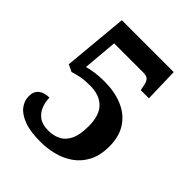

<svg xmlns="http://www.w3.org/2000/svg" viewBox="-202 -836 968 968"><g transform="rotate(45 282.5 -352.0)"><path d="M248 10Q173 10 128 -7.5Q83 -25 63 -52.5Q43 -80 43 -111Q43 -146 64.5 -163Q86 -180 122 -180Q122 -152 132.5 -123.5Q143 -95 167.5 -76.5Q192 -58 235 -58Q272 -58 301 -72.5Q330 -87 347 -121.5Q364 -156 364 -218Q364 -295 327.5 -331.5Q291 -368 224 -368Q184 -368 157.5 -362.5Q131 -357 109 -350L72 -368L104 -714H474L479 -532H421L414 -566Q410 -584 400.5 -594Q391 -604 367 -604H159L143 -419Q162 -425 192 -429.5Q222 -434 261 -434Q333 -434 389.5 -410.5Q446 -387 478 -339Q510 -291 510 -220Q510 -155 486.5 -110.5Q463 -66 424.5 -39.5Q386 -13 340 -1.5Q294 10 248 10Z"/></g></svg>

Font: Noto Serif Sinhala
Style: Bold
Weight: 700
Designer: Jelle Bosma - Monotype Design Team
Foundry: Monotype Imaging Inc.
Version: Version 2.007; ttfautohint (v1.8.4.7-5d5b)